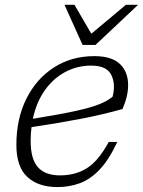

<svg xmlns="http://www.w3.org/2000/svg" viewBox="-20 -750 581 780"><path d="M456.5 -173.5Q422.5 -100.5 384.5 -60.8Q346.5 -21 303.8 -5.5Q261 10 213.5 10Q135.5 10 91 -31.2Q46.5 -72.5 46.5 -161.5Q46.5 -267.5 87.2 -349Q128 -430.5 199.5 -476.2Q271 -522 363 -522Q433.5 -522 467 -490.2Q500.5 -458.5 500.5 -404Q500.5 -358.5 477.5 -307Q397.5 -284.5 307.8 -267.2Q218 -250 108 -233.5Q104.5 -206.5 104.5 -178Q104.5 -104 134 -70.8Q163.5 -37.5 224 -37.5Q285.5 -37.5 332.2 -66.2Q379 -95 422 -173.5ZM350.5 -483.5Q294 -483.5 245.5 -457.8Q197 -432 162.5 -383.8Q128 -335.5 113.5 -267.5Q222.5 -285 286.2 -299Q350 -313 384 -326.8Q418 -340.5 437.5 -357.5Q450.5 -409 431.8 -446.2Q413 -483.5 350.5 -483.5ZM541 -730.5 368 -567.5H315.5L242 -730.5H282.5L351 -613L491.5 -730.5Z"/></svg>

Font: Newsreader Caption Light
Style: Italic
Weight: 300
Italic angle: -17°
Designer: Hugues Gentile
Foundry: Production Type
Version: Version 1.001